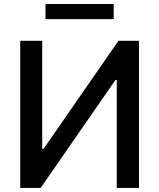

<svg xmlns="http://www.w3.org/2000/svg" viewBox="-20 -929 787 949"><path d="M79.9 -727.3H188.6V-193.2H195.3L565.3 -727.3H666.9V0H557.2V-533.4H550.4L180.8 0H79.9ZM541.9 -909.1V-834.5H204.9V-909.1Z"/></svg>

Font: Inter Zeller Medium
Style: Regular
Weight: 500
Designer: Rasmus Andersson; Joe Bland
Foundry: zeller
Version: Version 3.015;git-dec3a8cb1